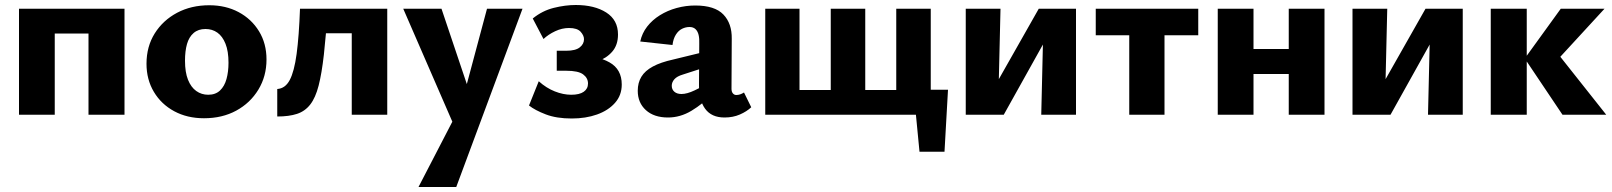

<svg xmlns="http://www.w3.org/2000/svg" viewBox="-20 -459 6449 768"><path d="M334 0V-424H478V0ZM56 0V-424H199V0ZM126 -325V-424H405V-325Z M796 14Q729 14 677 -14Q625 -42 595.5 -91.5Q566 -141 566 -204Q566 -273 599 -325.5Q632 -378 688.5 -408Q745 -438 817 -438Q883 -438 934.5 -410.5Q986 -383 1016 -334Q1046 -285 1046 -221Q1046 -154 1013.5 -100.5Q981 -47 925 -16.5Q869 14 796 14ZM813 -80Q842 -80 860 -97Q878 -114 886 -143Q894 -172 894 -208Q894 -254 882 -284Q870 -314 849.5 -328.5Q829 -343 802 -343Q773 -343 754.5 -327Q736 -311 728 -283Q720 -255 720 -216Q720 -170 732 -140Q744 -110 765 -95Q786 -80 813 -80Z M1089 7V-103Q1121 -105 1139 -139Q1157 -173 1166.5 -243.5Q1176 -314 1180 -424H1291Q1284 -316 1275.5 -240.5Q1267 -165 1254.5 -116.5Q1242 -68 1221 -41Q1200 -14 1168 -3.5Q1136 7 1089 7ZM1387 0V-424H1529V0ZM1254 -326V-424H1446V-326Z M1809 73 1593 -424H1746L1863 -76ZM1928 -424H2070L1805 289H1654L1826 -43Z M2267 15Q2206 15 2163 -1.5Q2120 -18 2096 -37L2135 -134Q2165 -107 2199 -93.5Q2233 -80 2265 -80Q2298 -80 2315 -92Q2332 -104 2332 -125Q2332 -147 2312.5 -161.5Q2293 -176 2245 -176H2207V-256H2245Q2282 -256 2299 -269.5Q2316 -283 2316 -302Q2316 -317 2302.5 -332Q2289 -347 2256 -347Q2228 -347 2200.5 -334Q2173 -321 2154 -303L2111 -385Q2149 -416 2195 -427.5Q2241 -439 2283 -439Q2358 -439 2405 -409Q2452 -379 2452 -321Q2452 -279 2429 -252.5Q2406 -226 2369.5 -213.5Q2333 -201 2293 -201V-237Q2369 -237 2418 -209.5Q2467 -182 2467 -121Q2467 -78 2440 -47.5Q2413 -17 2368 -1Q2323 15 2267 15Z M2878 11Q2826 11 2800.5 -24Q2775 -59 2776 -123L2777 -283Q2778 -304 2774.5 -319Q2771 -334 2762 -342.5Q2753 -351 2738 -351Q2723 -351 2708.5 -344Q2694 -337 2683.5 -320.5Q2673 -304 2670 -279L2541 -293Q2548 -326 2568.5 -352.5Q2589 -379 2619.5 -398Q2650 -417 2686.5 -427Q2723 -437 2761 -437Q2839 -437 2873.5 -401Q2908 -365 2907 -304L2906 -104Q2906 -92 2911.5 -85.5Q2917 -79 2925 -79Q2933 -79 2940.5 -81.5Q2948 -84 2956 -89L2985 -30Q2967 -13 2939.5 -1Q2912 11 2878 11ZM2652 11Q2596 11 2563.5 -18.5Q2531 -48 2531 -96Q2531 -128 2545.5 -152Q2560 -176 2591.5 -193Q2623 -210 2673 -221L2837 -261L2842 -203L2712 -161Q2688 -154 2677.5 -142Q2667 -130 2667 -116Q2667 -101 2677.5 -92Q2688 -83 2706 -83Q2728 -83 2758.5 -97.5Q2789 -112 2826 -132L2835 -87Q2791 -43 2746 -16Q2701 11 2652 11Z M3630 0V-100H3772L3712 0ZM3658 148 3634 -100H3772L3758 148ZM3113 0V-99H3375V0ZM3041 0V-424H3178V0ZM3565 0V-424H3703V0ZM3374 0V-99H3636V0ZM3303 0V-424H3441V0Z M4145 0 4155 -424H4284V0ZM3843 0V-424H3982L3972 0ZM3932 0V-66L4135 -424H4193V-355L3995 0Z M4497 0V-424H4638V0ZM4363 -318V-424H4773V-318Z M5135 0V-424H5278V0ZM4851 0V-424H4994V0ZM4921 -163V-263H5206V-163Z M5692 0 5702 -424H5831V0ZM5390 0V-424H5529L5519 0ZM5479 0V-66L5682 -424H5740V-355L5542 0Z M6230 0 6079 -225 6223 -424H6398L6180 -187V-284L6405 0ZM5943 0V-424H6087V0Z"/></svg>

Font: Ysabeau Office ExtraBold
Style: Regular
Weight: 800
Designer: Christian Thalmann (Catharsis Fonts)
Version: Version 2.001;gftools[0.9.30]; featfreeze: tnum,lnum,ss02